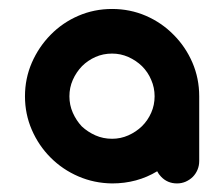

<svg xmlns="http://www.w3.org/2000/svg" viewBox="-20 -790 509 439"><path d="M348.1 -386.2Q342.8 -391.6 339.4 -398.4Q293.5 -370.6 236.3 -370.6Q195.3 -371.1 159.2 -386.7Q123 -402.3 95.7 -429.7Q68.4 -457 52.7 -493.2Q37.1 -529.3 37.1 -569.8Q37.1 -610.4 52.7 -646.5Q68.4 -682.6 95.7 -710.4Q123 -738.3 159.2 -753.9Q195.3 -769.5 236.3 -769.5Q277.3 -769.5 313.5 -753.9Q349.6 -738.3 377 -710.4Q404.3 -683.1 419.9 -647Q435.5 -610.8 435.5 -569.8V-421.9Q435.5 -411.1 431.6 -401.9Q427.7 -392.6 420.9 -385.7Q414.1 -378.9 404.3 -374.5Q395 -370.6 384.8 -370.6Q362.8 -370.6 348.1 -386.2ZM236.3 -667.5Q215.8 -667.5 198.2 -659.7Q180.7 -651.9 167.5 -638.7Q154.3 -625 146.5 -607.4Q138.7 -589.8 138.7 -569.8Q138.7 -549.8 146.5 -532.2Q154.3 -514.6 167 -501Q180.7 -488.3 198.2 -480.5Q215.8 -472.7 236.3 -472.7Q255.9 -472.7 273.4 -480.5Q291 -488.3 304.7 -501.5Q317.9 -514.6 325.7 -532.2Q333.5 -549.8 333.5 -569.8Q333.5 -589.8 325.7 -607.4Q318.4 -625 304.7 -638.7Q291 -651.9 273.4 -659.7Q255.9 -667.5 236.3 -667.5Z"/></svg>

Font: Comfortaa
Style: Bold
Weight: 700
Designer: Johan Aakerlund
Foundry: Johan Aakerlund
Version: Version 2.001; ttfautohint (v1.4.1)